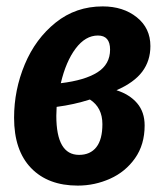

<svg xmlns="http://www.w3.org/2000/svg" viewBox="-20 -565 504 600"><path d="M450 -421Q450 -375 424.5 -341Q399 -307 344 -283Q385 -270 408.5 -242.5Q432 -215 432 -173Q432 -113 402 -70.5Q372 -28 324 -6.5Q276 15 223 15Q130 15 77 -40Q24 -95 24 -197Q24 -284 57.5 -364Q91 -444 154 -494.5Q217 -545 301 -545Q365 -545 407.5 -511Q450 -477 450 -421ZM170 -305Q245 -314 284.5 -339Q324 -364 324 -410Q324 -454 286 -454Q247 -454 216.5 -413.5Q186 -373 170 -305ZM157 -231 156 -203Q156 -81 227 -81Q262 -81 281 -105Q300 -129 300 -177Q300 -229 261 -254Q211 -238 157 -231Z"/></svg>

Font: Fira Sans Extra Condensed SemiBold
Style: Italic
Weight: 600
Width: 3
Italic angle: -8°
Designer: Carrois Corporate & Edenspiekermann AG
Foundry: Carrois Corporate GbR & Edenspiekermann AG
Version: Version 4.203